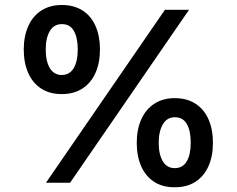

<svg xmlns="http://www.w3.org/2000/svg" viewBox="-20 -747 968 785"><path d="M77.1 -544.9Q77.1 -598.6 95.5 -639.9Q113.8 -681.2 148.9 -703.9Q184.1 -726.6 232.4 -726.6Q282.7 -726.6 317.9 -703.9Q353 -681.2 370.8 -640.1Q388.7 -599.1 388.7 -544.9Q388.7 -490.2 370.4 -449Q352.1 -407.7 316.9 -385Q281.7 -362.3 232.4 -362.3Q183.1 -362.3 148.2 -385Q113.3 -407.7 95.2 -449Q77.1 -490.2 77.1 -544.9ZM297.9 -544.9Q297.9 -593.3 281.7 -621.1Q265.6 -648.9 232.4 -648.4Q200.7 -648.4 183.8 -620.4Q167 -592.3 167 -544.9Q167 -496.6 183.8 -468.5Q200.7 -440.4 232.4 -440.4Q264.6 -440.4 281.2 -468.3Q297.9 -496.1 297.9 -544.9ZM539.1 -163.1Q539.1 -217.3 557.4 -258.5Q575.7 -299.8 610.8 -322.8Q646 -345.7 694.3 -345.7Q744.1 -345.7 779.3 -323Q814.5 -300.3 832.5 -259Q850.6 -217.8 850.6 -163.1Q850.6 -108.4 832.3 -67.4Q814 -26.4 778.8 -3.7Q743.7 19 694.3 18.6Q645 19 610.1 -3.7Q575.2 -26.4 557.1 -67.6Q539.1 -108.9 539.1 -163.1ZM759.8 -163.1Q759.8 -212.4 743.7 -240.2Q727.5 -268.1 694.3 -267.6Q663.1 -267.6 646 -239Q628.9 -210.4 628.9 -163.1Q628.9 -115.2 645.8 -87.4Q662.6 -59.6 694.3 -59.6Q727.1 -59.6 743.4 -87.2Q759.8 -114.7 759.8 -163.1ZM654.3 -707H752.9L266.6 0H168Z"/></svg>

Font: Pretendard JP SemiBold
Style: Regular
Weight: 600
Designer: Base glyphs from Inter by Rasmus Andersson; Hangeul glyphs from Noto Sans CJK(Source Han Sans) by Jang Soo-young and Kan
Foundry: Kil Hyung-jin
Version: Version 1.309